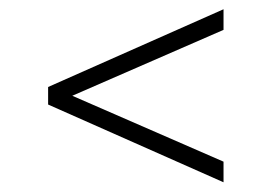

<svg xmlns="http://www.w3.org/2000/svg" viewBox="-20 -582 572 405"><path d="M451.5 -197.5 81.5 -361.5V-398.5L451.5 -562.5V-519L132.5 -380L451.5 -241Z"/></svg>

Font: Encode Sans XLt
Style: Regular
Weight: 200
Designer: Multiple Designers
Foundry: Impallari Type
Version: Version 3.002; ttfautohint (v1.8.3) -l 8 -r 50 -G 200 -x 14 